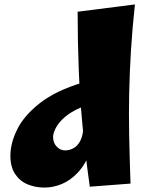

<svg xmlns="http://www.w3.org/2000/svg" viewBox="-20 -834 670 868"><path d="M570 -4 386 10Q366 -131 353.5 -261Q341 -391 336 -519.5Q331 -648 331 -781L590 -814Q578 -703 572 -605Q566 -507 564 -413Q562 -319 564 -219.5Q566 -120 570 -4ZM181 14Q140 14 105 -0.5Q70 -15 48.5 -47Q27 -79 27 -130Q27 -187 58 -249.5Q89 -312 160.5 -368Q232 -424 354 -461L416 -367Q360 -357 322 -337Q284 -317 261.5 -294Q239 -271 229.5 -250Q220 -229 220 -215Q220 -188 236.5 -171Q253 -154 274 -154Q294 -154 313 -164.5Q332 -175 344.5 -200.5Q357 -226 357 -272L416 -299Q411 -210 388.5 -150Q366 -90 332 -54Q298 -18 259 -2Q220 14 181 14Z"/></svg>

Font: Marhey Light
Style: Regular
Weight: 300
Designer: Nur Syamsi & Bustanul Arifin
Foundry: Namelatype
Version: Version 1.000